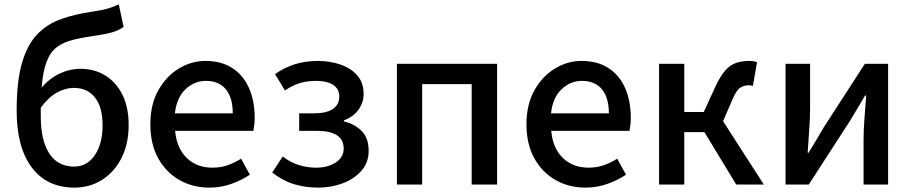

<svg xmlns="http://www.w3.org/2000/svg" viewBox="-20 -842 4159 876"><path d="M320 14Q194 14 125 -78Q56 -170 56 -337Q56 -472 80.5 -555.5Q105 -639 150.5 -686Q196 -733 260 -755.5Q324 -778 402 -789Q449 -796 472.5 -803Q496 -810 522 -822L544 -719Q522 -703 491.5 -694.5Q461 -686 426 -681Q362 -672 316 -661Q270 -650 240 -627.5Q210 -605 193 -561.5Q176 -518 170 -442Q205 -484 251.5 -506Q298 -528 348 -528Q411 -528 460.5 -497.5Q510 -467 538.5 -410Q567 -353 567 -271Q567 -185 534 -120.5Q501 -56 445 -21Q389 14 320 14ZM166 -351V-312Q166 -201 205 -141.5Q244 -82 318 -82Q377 -82 412.5 -134Q448 -186 448 -271Q448 -353 413.5 -397Q379 -441 316 -441Q280 -441 242 -421Q204 -401 166 -351Z M935 14Q860 14 799 -20.5Q738 -55 702 -119.5Q666 -184 666 -275Q666 -365 702 -429.5Q738 -494 795.5 -529Q853 -564 917 -564Q990 -564 1040 -531.5Q1090 -499 1116 -440.5Q1142 -382 1142 -304Q1142 -287 1140 -271.5Q1138 -256 1136 -245H779Q786 -166 832 -121.5Q878 -77 949 -77Q986 -77 1018 -88Q1050 -99 1080 -118L1120 -45Q1083 -20 1035.5 -3Q988 14 935 14ZM778 -325H1042Q1042 -396 1010.5 -434.5Q979 -473 919 -473Q867 -473 826.5 -435Q786 -397 778 -325Z M1432 14Q1375 14 1323.5 -1Q1272 -16 1222 -55L1270 -128Q1306 -100 1345 -88.5Q1384 -77 1422 -77Q1475 -77 1511.5 -100.5Q1548 -124 1548 -164Q1548 -245 1425 -245H1345V-325H1413Q1470 -325 1499 -345Q1528 -365 1528 -401Q1528 -437 1499.5 -455Q1471 -473 1424 -473Q1380 -473 1346.5 -462.5Q1313 -452 1280 -429L1235 -504Q1276 -533 1324 -548.5Q1372 -564 1430 -564Q1486 -564 1533.5 -547.5Q1581 -531 1610 -498Q1639 -465 1639 -413Q1639 -375 1616 -342Q1593 -309 1549 -293V-288Q1599 -276 1630.5 -244Q1662 -212 1662 -153Q1662 -101 1629.5 -63.5Q1597 -26 1544.5 -6Q1492 14 1432 14Z M1791 0V-551H2248V0H2132V-458H1906V0Z M2651 14Q2576 14 2515 -20.5Q2454 -55 2418 -119.5Q2382 -184 2382 -275Q2382 -365 2418 -429.5Q2454 -494 2511.5 -529Q2569 -564 2633 -564Q2706 -564 2756 -531.5Q2806 -499 2832 -440.5Q2858 -382 2858 -304Q2858 -287 2856 -271.5Q2854 -256 2852 -245H2495Q2502 -166 2548 -121.5Q2594 -77 2665 -77Q2702 -77 2734 -88Q2766 -99 2796 -118L2836 -45Q2799 -20 2751.5 -3Q2704 14 2651 14ZM2494 -325H2758Q2758 -396 2726.5 -434.5Q2695 -473 2635 -473Q2583 -473 2542.5 -435Q2502 -397 2494 -325Z M2987 0V-551H3102V-331H3191L3244 -447Q3267 -496 3289.5 -521Q3312 -546 3338.5 -555Q3365 -564 3398 -564Q3421 -564 3434 -558L3415 -450Q3406 -453 3396 -453Q3374 -453 3356.5 -441.5Q3339 -430 3320 -384L3279 -289L3465 0H3339L3194 -239H3102V0Z M3564 0V-551H3676V-345Q3676 -302 3672 -250Q3668 -198 3665 -145H3669Q3684 -170 3704.5 -203.5Q3725 -237 3739 -262L3926 -551H4032V0H3920V-205Q3920 -248 3924 -300.5Q3928 -353 3932 -406H3927Q3912 -381 3892 -347Q3872 -313 3857 -289L3670 0Z"/></svg>

Font: Source Han Sans SC Medium
Style: Regular
Weight: 500
Designer: Ryoko NISHIZUKA 西塚涼子 (kana, bopomofo & ideographs); Paul D. Hunt (Latin, Greek & Cyrillic); Sandoll Communications 산돌커뮤니
Foundry: Adobe
Version: Version 2.004;hotconv 1.0.118;makeotfexe 2.5.65603